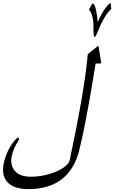

<svg xmlns="http://www.w3.org/2000/svg" viewBox="-111 -1019 755 1270"><path d="M557.1 -614.3 558.6 -602.5Q558.1 -600.6 554.9 -599.6Q551.8 -598.6 543.9 -598.6H521.5Q496.6 -444.8 475.3 -326.9Q454.1 -209 436 -124.5Q435.1 -119.1 431.6 -104Q428.2 -88.9 424.1 -72Q419.9 -55.2 416.7 -40.8Q413.6 -26.4 412.6 -22.5Q346.2 231.9 76.2 231.9Q29.3 231.9 -4.9 220.7Q-39.1 209.5 -60.3 187.5Q-81.5 165.5 -88.1 133.5Q-94.7 101.6 -85.9 60.1Q-66.9 -29.8 -5.4 -99.6Q-1.5 -104 2 -106Q5.4 -107.9 8.3 -107.9Q16.1 -107.9 14.2 -97.2Q12.7 -90.3 9.8 -86.9Q-23.4 -34.2 -33.2 11.7Q-40 43.5 -33.9 69.1Q-27.8 94.7 -11.5 112.8Q4.9 130.9 31.2 140.4Q57.6 149.9 93.3 149.9Q137.7 149.9 181.9 140.4Q226.1 130.9 262.2 115.2Q298.3 99.6 322 80.1Q345.7 60.5 350.1 40.5Q399.9 -194.3 429.7 -368.7Q459.5 -543 469.7 -660.6L526.4 -706.5Q536.6 -714.8 539.6 -715.3Q540.5 -714.8 542 -706.5Q543.5 -698.2 545.4 -684.6Q547.4 -670.9 550.3 -652.8Q553.2 -634.8 557.1 -614.3ZM624.5 -959.5Q598.1 -934.6 575 -893.8Q551.8 -853 533.2 -804.2Q522 -774.4 514.2 -774.4Q510.7 -774.4 509.3 -787.1Q507.8 -799.8 507.3 -816.4Q506.8 -833 507.1 -848.9Q507.3 -864.7 506.3 -871.1Q504.4 -897.5 497.1 -919.4Q489.7 -941.4 477.5 -956.1L495.1 -988.3Q500.5 -995.1 502.9 -995.6Q509.8 -995.6 515.4 -981.7Q521 -967.8 525.1 -948.2Q529.3 -928.7 531.7 -908Q534.2 -887.2 535.2 -873Q543.9 -892.6 554.2 -912.8Q564.5 -933.1 575.9 -950.4Q587.4 -967.8 598.6 -980.7Q609.9 -993.7 619.6 -998.5Q622.1 -996.1 623 -990.2Z"/></svg>

Font: XB Kayhan
Style: Italic
Weight: 400
Italic angle: -12°
Designer: Behnam
Foundry: Irmug
Version: Version 7.300 2009